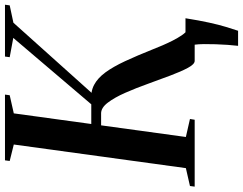

<svg xmlns="http://www.w3.org/2000/svg" viewBox="-132 -662 953 752"><g transform="rotate(-90 344.0 -286.5)"><path d="M540 170Q542 152.5 543.8 129.2Q545.5 106 546.2 81.8Q547 57.5 546.8 36Q546.5 14.5 544.5 0L511.5 -36H648Q639.5 17.5 631 56.2Q622.5 95 614.2 122.2Q606 149.5 599 170ZM481 0Q468 0 453.8 -26.5Q439.5 -53 423.8 -94.8Q408 -136.5 391.2 -183.2Q374.5 -230 356 -272Q337.5 -314 317.5 -340.2Q297.5 -366.5 275.5 -366.5H180L184.5 -405H311L571 -710.5L495.5 -724.5L498 -743H701L698.5 -724.5L630.5 -710L326 -370.5L325.5 -404.5Q360.5 -408 387 -394Q413.5 -380 435.8 -349.8Q458 -319.5 479.8 -272.8Q501.5 -226 526.5 -163.5Q533 -146.5 541.8 -126.2Q550.5 -106 560.5 -86.2Q570.5 -66.5 581 -51Q591.5 -35.5 602 -28.5L641.5 -18.5L639.5 0ZM-11.5 0 -9 -18.5 61 -34.5 153.5 -708.5 89 -724.5 91.5 -743H349L346.5 -724.5L275.5 -708.5L183 -34.5L253.5 -18.5L250.5 0Z"/></g></svg>

Font: Merriweather 144pt Medium
Style: Italic
Weight: 500
Italic angle: -7.8°
Version: Version 2.101